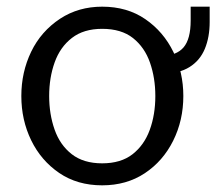

<svg xmlns="http://www.w3.org/2000/svg" viewBox="-20 -546 649 576"><path d="M466.5 -325V-379Q509.5 -379 530.8 -404Q552 -429 552 -484.5V-526H609V-480Q609 -434.5 594.5 -399.5Q580 -364.5 548.5 -344.8Q517 -325 466.5 -325ZM286.5 10Q212 10 157.5 -27.2Q103 -64.5 73.5 -125.2Q44 -186 44 -258Q44 -329.5 73.5 -390.8Q103 -452 160.5 -490Q215.5 -526 286.5 -526Q361.5 -526 416 -488.5Q470.5 -451 500.2 -390Q530 -329 530 -258Q530 -185 499.5 -123.8Q469 -62.5 414.2 -26.2Q359.5 10 286.5 10ZM286.5 -56Q342.5 -56 377.5 -83.2Q412.5 -110.5 429.2 -156.2Q446 -202 446 -258Q446 -312 430 -358Q414 -404 379 -431.8Q344 -459.5 286.5 -459.5Q231 -459.5 195.8 -432.2Q160.5 -405 144 -359Q127.5 -313 127.5 -258Q127.5 -203.5 143.8 -157.2Q160 -111 195.2 -83.5Q230.5 -56 286.5 -56Z"/></svg>

Font: Acari Sans
Style: Regular
Weight: 400
Designer: Alfredo Marco Pradil and Stefan Peev (font) & Cristiano Sobral (main changes)
Foundry: Alfredo Marco Pradil and Stefan Peev (font) & Cristiano Sobral (main changes)
Version: Version 1.063; ttfautohint (v1.8.3)